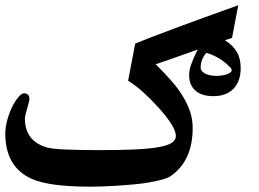

<svg xmlns="http://www.w3.org/2000/svg" viewBox="-20 -720 979 726"><path d="M890.1 -461.9Q890.1 -413.1 863 -384.8Q835.9 -356.4 787.1 -356.4Q742.7 -356.4 719 -377.4Q695.3 -398.4 695.3 -434.6Q694.8 -454.1 702.9 -476.6Q710.9 -499 724.6 -526.9L728 -532.7Q693.8 -521 654.8 -506.8Q615.7 -492.7 568.8 -477.1Q603 -442.9 627.4 -415Q651.9 -387.2 666.5 -363.8Q687 -332 698 -300Q709 -268.1 708.5 -235.4Q708.5 -116.2 630.9 -58.1Q618.7 -48.3 595.7 -41.7Q572.8 -35.2 544.2 -30.3Q515.6 -25.4 483.6 -22.5Q451.7 -19.5 421.4 -17.6Q391.1 -15.6 364.5 -14.9Q337.9 -14.2 320.3 -14.2Q168.9 -14.2 102.5 -42.5Q0 -86.9 0 -215.3Q0 -238.8 7.3 -265.6Q14.6 -292.5 25.6 -314.9Q36.6 -337.4 49.1 -352.3Q61.5 -367.2 70.8 -367.2Q91.3 -367.2 91.3 -344.2Q91.3 -340.8 88.6 -331.3Q85.9 -321.8 82.8 -310.3Q79.6 -298.8 76.9 -288.1Q74.2 -277.3 74.2 -272Q74.2 -186 158.7 -162.1Q178.7 -156.7 225.6 -154.8Q272.5 -152.8 348.6 -152.3Q430.2 -152.3 486.6 -154.8Q543 -157.2 577.9 -163.3Q612.8 -169.4 628.9 -179.7Q645 -189.9 645 -205.6Q645 -240.7 578.6 -314Q547.4 -348.1 519.3 -373.3Q491.2 -398.4 464.4 -414.6L491.2 -555.2Q553.7 -580.6 650.4 -616.5Q747.1 -652.3 880.9 -700.2L857.4 -577.1Q851.6 -574.2 844.7 -572.3Q837.9 -570.3 830.6 -567.9Q861.3 -548.3 875.7 -523.4Q890.1 -498.5 890.1 -461.9ZM853 -462.4Q835.4 -481.9 812.7 -496.6Q790 -511.2 760.3 -520.5Q738.8 -495.6 738.8 -464.4Q738.8 -457 743.7 -451.2Q748.5 -445.3 756.8 -441.2Q765.1 -437 775.6 -435.1Q786.1 -433.1 797.9 -433.1Q808.6 -433.1 818.8 -434.6Q829.1 -436 837.4 -439Q845.7 -441.9 850.8 -445.8Q856 -449.7 856 -454.1Q856 -459 853 -462.4Z"/></svg>

Font: XB Kayhan
Style: Bold
Weight: 700
Designer: Behnam
Foundry: Irmug
Version: Version 7.300 2009